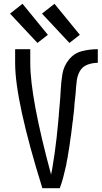

<svg xmlns="http://www.w3.org/2000/svg" viewBox="-20 -995 540 1015"><path d="M204 0Q60 -462 60 -662V-735H140V-662Q140 -479 250 -72Q253 -87 256 -102Q263 -144 269 -185.5Q275 -227 279.5 -269Q284 -311 288 -353L289 -367L290 -377L291 -382V-392L292 -402Q294 -419 295 -436Q299 -478 301 -520Q303 -562 310 -604Q317 -646 344.5 -680Q372 -714 413 -724.5Q454 -735 497 -735V-663Q468 -663 441 -652.5Q414 -642 400.5 -616Q387 -590 385 -561L383 -542L382 -533L380 -504Q377 -476 374 -448L372 -419L371 -410L370 -400L369 -391L368 -386L366 -363L363 -344L362 -334Q359 -306 355 -278L354 -273L352 -259Q350 -240 347 -222L343 -198L341 -184L339 -175L338 -165L336 -156L334 -147L330 -123L328 -114L327 -110Q321 -82 313.5 -54.5Q306 -27 296 0ZM178 -768 33 -923 99 -975 233 -811ZM347 -768 202 -923 268 -975 402 -811Z"/></svg>

Font: Iosevka SS08
Style: Regular
Weight: 400
Monospace: yes
Designer: Belleve Invis
Foundry: Belleve Invis
Version: 2.1.0; ttfautohint (v1.8.2)